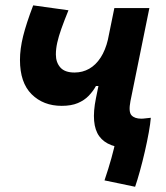

<svg xmlns="http://www.w3.org/2000/svg" viewBox="-20 -548 626 723"><path d="M488.8 155.3 373.5 131.3Q388.7 86.4 399.4 47.9Q410.2 9.3 416.5 -22.9L433.1 -95.2Q461.9 -96.7 490.7 -98.9Q519.5 -101.1 547.9 -104.5Q546.4 -83.5 540.3 -49.6Q534.2 -15.6 525.4 22.7Q516.6 61 506.8 96.2Q497.1 131.3 488.8 155.3ZM212.4 -149.4Q143.1 -149.4 99.1 -193.1Q55.2 -236.8 55.2 -322.3Q55.2 -363.8 67.1 -411.9Q79.1 -460 105 -527.8L237.8 -509.3Q221.7 -469.7 211.2 -440.2Q200.7 -410.6 195.6 -387.5Q190.4 -364.3 190.4 -342.8Q190.4 -313 207.3 -293.9Q224.1 -274.9 260.7 -274.9Q291 -274.9 315.9 -289.1Q340.8 -303.2 358.9 -331.1Q377 -358.9 386.7 -399.9L392.1 -224.1H341.3Q330.6 -204.6 314.2 -187.5Q297.9 -170.4 273.2 -159.9Q248.5 -149.4 212.4 -149.4ZM471.7 9.8Q386.2 9.8 353.8 -34.9Q321.3 -79.6 341.3 -178.2L410.6 -517.6H542.5L471.2 -167Q463.4 -127 475.1 -114Q486.8 -101.1 512.2 -101.1Q522.9 -101.1 534.2 -103L513.7 7.8Q503.4 8.8 491.7 9.3Q480 9.8 471.7 9.8Z"/></svg>

Font: Cascadia Code PL
Style: Italic
Weight: 400
Italic angle: -10°
Monospace: yes
Designer: Aaron Bell
Foundry: Saja Typeworks
Version: Version 2404.023